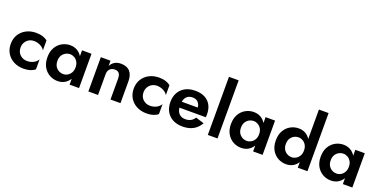

<svg xmlns="http://www.w3.org/2000/svg" viewBox="-17 -1595 4793 2421"><g transform="rotate(20 2379.0 -385.0)"><path d="M162 -230Q162 -169 201 -132.5Q240 -96 296 -96Q342 -96 381 -116Q420 -136 439 -170V-37Q415 -15 376.5 -2.5Q338 10 287 10Q213 10 155 -20Q97 -50 63.5 -104Q30 -158 30 -230Q30 -302 63.5 -356Q97 -410 155 -440Q213 -470 287 -470Q338 -470 376.5 -457Q415 -444 439 -424V-291Q420 -324 379.5 -344Q339 -364 296 -364Q258 -364 228 -346.5Q198 -329 180 -298.5Q162 -268 162 -230Z M522 -230Q522 -307 553 -360.5Q584 -414 634.5 -442Q685 -470 743 -470Q795 -470 836 -447Q877 -424 903 -381V-460H1030V0H903V-79Q877 -36 836 -13Q795 10 743 10Q685 10 634.5 -18Q584 -46 553 -99.5Q522 -153 522 -230ZM656 -230Q656 -168 693 -132.5Q730 -97 781 -97Q810 -97 837.5 -112.5Q865 -128 882.5 -158Q900 -188 900 -230Q900 -272 882.5 -302Q865 -332 837.5 -347.5Q810 -363 781 -363Q730 -363 693 -327.5Q656 -292 656 -230Z M1452 -280Q1452 -326 1434 -350Q1416 -374 1376 -374Q1335 -374 1310 -349Q1285 -324 1285 -280V0H1155V-460H1285V-390Q1306 -429 1340.5 -449.5Q1375 -470 1424 -470Q1505 -470 1545.5 -423.5Q1586 -377 1586 -294V0H1452Z M1812 -230Q1812 -169 1851 -132.5Q1890 -96 1946 -96Q1992 -96 2031 -116Q2070 -136 2089 -170V-37Q2065 -15 2026.5 -2.5Q1988 10 1937 10Q1863 10 1805 -20Q1747 -50 1713.5 -104Q1680 -158 1680 -230Q1680 -302 1713.5 -356Q1747 -410 1805 -440Q1863 -470 1937 -470Q1988 -470 2026.5 -457Q2065 -444 2089 -424V-291Q2070 -324 2029.5 -344Q1989 -364 1946 -364Q1908 -364 1878 -346.5Q1848 -329 1830 -298.5Q1812 -268 1812 -230Z M2420 10Q2344 10 2288.5 -19.5Q2233 -49 2202.5 -103Q2172 -157 2172 -230Q2172 -303 2202.5 -357Q2233 -411 2289 -440.5Q2345 -470 2421 -470Q2535 -470 2597.5 -408.5Q2660 -347 2660 -236Q2660 -213 2658 -201H2304Q2310 -147 2340.5 -118Q2371 -89 2421 -89Q2506 -89 2545 -155L2658 -120Q2585 10 2420 10ZM2419 -379Q2325 -379 2306 -281H2521Q2517 -326 2490 -352.5Q2463 -379 2419 -379Z M2758 -780H2888V0H2758Z M2985 -230Q2985 -307 3016 -360.5Q3047 -414 3097.5 -442Q3148 -470 3206 -470Q3258 -470 3299 -447Q3340 -424 3366 -381V-460H3493V0H3366V-79Q3340 -36 3299 -13Q3258 10 3206 10Q3148 10 3097.5 -18Q3047 -46 3016 -99.5Q2985 -153 2985 -230ZM3119 -230Q3119 -168 3156 -132.5Q3193 -97 3244 -97Q3273 -97 3300.5 -112.5Q3328 -128 3345.5 -158Q3363 -188 3363 -230Q3363 -272 3345.5 -302Q3328 -332 3300.5 -347.5Q3273 -363 3244 -363Q3193 -363 3156 -327.5Q3119 -292 3119 -230Z M3587 -230Q3587 -307 3618 -360.5Q3649 -414 3699.5 -442Q3750 -470 3808 -470Q3911 -470 3965 -385V-780H4095V0H3965V-75Q3911 10 3808 10Q3750 10 3699.5 -18Q3649 -46 3618 -99.5Q3587 -153 3587 -230ZM3721 -230Q3721 -168 3758 -132.5Q3795 -97 3846 -97Q3875 -97 3902.5 -112.5Q3930 -128 3947.5 -158Q3965 -188 3965 -230Q3965 -272 3947.5 -302Q3930 -332 3902.5 -347.5Q3875 -363 3846 -363Q3795 -363 3758 -327.5Q3721 -292 3721 -230Z M4189 -230Q4189 -307 4220 -360.5Q4251 -414 4301.5 -442Q4352 -470 4410 -470Q4462 -470 4503 -447Q4544 -424 4570 -381V-460H4697V0H4570V-79Q4544 -36 4503 -13Q4462 10 4410 10Q4352 10 4301.5 -18Q4251 -46 4220 -99.5Q4189 -153 4189 -230ZM4323 -230Q4323 -168 4360 -132.5Q4397 -97 4448 -97Q4477 -97 4504.5 -112.5Q4532 -128 4549.5 -158Q4567 -188 4567 -230Q4567 -272 4549.5 -302Q4532 -332 4504.5 -347.5Q4477 -363 4448 -363Q4397 -363 4360 -327.5Q4323 -292 4323 -230Z"/></g></svg>

Font: Von Semi
Style: Regular
Weight: 600
Version: Version 4.000; ttfautohint (v1.8.4.7-5d5b)